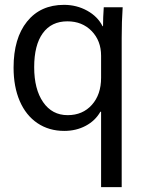

<svg xmlns="http://www.w3.org/2000/svg" viewBox="-20 -530 585 792"><path d="M397 -69H394Q373 -32 333.5 -11Q294 10 245 10Q182 10 134.5 -22Q87 -54 61.5 -113Q36 -172 36 -251Q36 -372 91.5 -441Q147 -510 244 -510Q296 -510 339.5 -486Q383 -462 403 -422H405Q405 -458 408 -500H486Q482 -442 482 -374V242H397ZM397 -209V-300Q397 -362 358 -402Q319 -442 258 -442Q192 -442 156.5 -393Q121 -344 121 -253Q121 -162 158 -108.5Q195 -55 259 -55Q321 -55 359 -97.5Q397 -140 397 -209Z"/></svg>

Font: Sarabun
Style: Regular
Weight: 400
Designer: Suppakit Chalermlarp | Katatrad Co.,Ltd.
Foundry: Cadson Demak Co.,Ltd.
Version: Version 1.000; ttfautohint (v1.6)